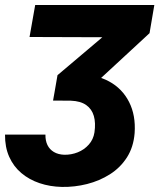

<svg xmlns="http://www.w3.org/2000/svg" viewBox="-37 -548 632 761"><path d="M102.5 -528.3H574.7L555.7 -416.5L302.7 -182.6H179.2L190.9 -250L368.7 -400.4L80.1 -401.4ZM189.9 -242.7 272 -251.5Q342.8 -253.9 395.3 -225.3Q447.8 -196.8 474.6 -143.8Q501.5 -90.8 496.6 -20.5Q492.2 35.2 466.1 75.9Q439.9 116.7 398.7 142.8Q357.4 168.9 308.1 181.4Q258.8 193.8 208.5 192.9Q161.1 191.9 119.9 178Q78.6 164.1 47.6 137.9Q16.6 111.8 -0.5 73.5Q-17.6 35.2 -17.1 -14.6H143.1Q142.6 9.3 151.1 26.9Q159.7 44.4 176.5 54.4Q193.4 64.5 217.8 65.4Q245.6 65.9 271.2 55.7Q296.9 45.4 314.9 25.1Q333 4.9 337.4 -23.4Q342.8 -60.5 335 -88.1Q327.1 -115.7 304.7 -131.6Q282.2 -147.5 243.7 -148.9L173.3 -149.4Z"/></svg>

Font: Roboto Black
Style: Italic
Weight: 900
Italic angle: -12°
Designer: Christian Robertson
Foundry: Google
Version: Version 3.0; 2020